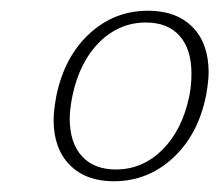

<svg xmlns="http://www.w3.org/2000/svg" viewBox="-20 -730 409 358"><path d="M80 -506Q80 -524 85 -551Q100 -624 146.5 -667Q193 -710 256 -710Q309 -710 339 -679.5Q369 -649 369 -595Q369 -578 364 -551Q349 -478 302 -435Q255 -392 192 -392Q140 -392 110 -422.5Q80 -453 80 -506ZM333 -551Q337 -571 337 -593Q337 -638 315 -663Q293 -688 252 -688Q202 -688 165 -651Q128 -614 115 -551Q110 -526 110 -509Q110 -464 132.5 -439Q155 -414 196 -414Q246 -414 283 -451Q320 -488 333 -551Z"/></svg>

Font: Taviraj Thin
Style: Italic
Weight: 250
Italic angle: -12°
Designer: Katatrad Team
Foundry: CadsonDemak
Version: Version 1.001